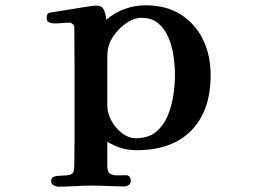

<svg xmlns="http://www.w3.org/2000/svg" viewBox="-20 -529 1040 721"><path d="M637 -249Q637 -279 632 -316Q627 -353 613.5 -386Q600 -419 575.5 -440.5Q551 -462 511 -462Q484 -462 457 -444Q430 -426 410.5 -400Q391 -374 386 -348Q384 -338 383.5 -328Q383 -318 383 -308V-132Q383 -105 398 -76.5Q413 -48 438 -29Q463 -10 491 -10Q537 -10 565.5 -33.5Q594 -57 609.5 -94Q625 -131 631 -172Q637 -213 637 -249ZM771 -247Q771 -114 699 -39.5Q627 35 493 35Q433 35 383 3V96Q383 117 394 123.5Q405 130 421 129.5Q437 129 452 129Q471 129 471 151Q471 161 463 166Q455 171 447 171Q417 171 385.5 169.5Q354 168 324 168Q294 168 261.5 170Q229 172 199 172Q192 172 182 167Q172 162 172 152Q172 139 181.5 135Q191 131 204 131Q218 130 229.5 129.5Q241 129 248 125Q256 120 257.5 111Q259 102 259 93Q259 67 259.5 40Q260 13 260 -13V-274Q260 -315 259.5 -351Q259 -387 259 -427Q259 -433 253 -438.5Q247 -444 242 -444Q227 -444 213.5 -442.5Q200 -441 185 -441Q176 -441 165.5 -444.5Q155 -448 155 -460Q155 -470 158 -475.5Q161 -481 171 -482Q186 -484 211 -488.5Q236 -493 257 -496Q279 -499 304 -503.5Q329 -508 342 -508Q362 -508 369.5 -493Q377 -478 379 -455Q444 -509 528 -509Q605 -509 659.5 -474Q714 -439 742.5 -380Q771 -321 771 -247Z"/></svg>

Font: Kaisei Tokumin ExtraBold
Style: Regular
Weight: 800
Designer: Font-Kai, 金井和夫
Foundry: KAZUO KANAI
Version: Version 5.003